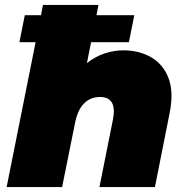

<svg xmlns="http://www.w3.org/2000/svg" viewBox="-20 -762 754 782"><path d="M482 -557Q547 -557 596 -528.5Q645 -500 666.5 -443.5Q688 -387 671 -302L611 0H385L440 -275Q458 -367 387 -367Q349 -367 323 -341.5Q297 -316 286 -263L233 0H7L125 -590H59L81 -700H147L155 -742H381L373 -700H527L505 -590H351L334 -505Q368 -532 406.5 -544.5Q445 -557 482 -557Z"/></svg>

Font: Montserrat Black
Style: Italic
Weight: 900
Italic angle: -11.3°
Designer: Julieta Ulanovsky
Foundry: Julieta Ulanovsky
Version: Version 9.000; ttfautohint (v1.8.4.7-5d5b)